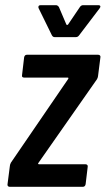

<svg xmlns="http://www.w3.org/2000/svg" viewBox="-20 -720 407 740"><path d="M9 -10 18 -80Q18 -85 22 -93L243 -416Q244 -418 243.5 -419.5Q243 -421 241 -421H73Q63 -421 65 -431L73 -499Q75 -509 84 -509H358Q363 -509 365.5 -506Q368 -503 367 -499L358 -428Q358 -423 354 -415L128 -92Q126 -90 127 -88.5Q128 -87 130 -87H309Q314 -87 316.5 -84Q319 -81 318 -77L310 -10Q308 0 299 0H17Q13 0 10.5 -3Q8 -6 9 -10ZM128 -693Q128 -700 137 -700H196Q202 -700 207 -693L236 -625Q237 -624 239 -624Q241 -624 242 -625L288 -693Q293 -700 300 -700H360Q365 -700 366.5 -696.5Q368 -693 364 -688L285 -584Q280 -577 273 -577H190Q184 -577 180 -584L129 -688Q128 -690 128 -693Z"/></svg>

Font: Barlow Condensed Medium
Style: Italic
Weight: 500
Width: 3
Italic angle: -7°
Designer: Jeremy Tribby
Foundry: Tribby Type
Version: Version 1.408